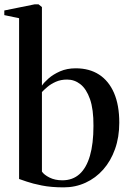

<svg xmlns="http://www.w3.org/2000/svg" viewBox="-26 -838 585 870"><path d="M-6.5 -769.5V-790.5L131.5 -818.5H148.5L164 -806V-450Q173 -464 194 -482.5Q215 -501 246.2 -514.8Q277.5 -528.5 317 -528.5Q379 -528.5 423 -500Q467 -471.5 490.8 -416.5Q514.5 -361.5 514.5 -282Q514.5 -216.5 495.2 -162.5Q476 -108.5 441.8 -69.8Q407.5 -31 361.5 -10Q315.5 11 263 11Q206 11 163.5 2.5Q121 -6 94.8 -15.2Q68.5 -24.5 60.5 -27V-755.5ZM278 -477.5Q249.5 -477.5 227 -467.5Q204.5 -457.5 189 -444.2Q173.5 -431 164 -421V-60.5Q173.5 -46 198.2 -33.5Q223 -21 256.5 -21Q303 -21 334.2 -49Q365.5 -77 381.5 -132Q397.5 -187 397.5 -267.5Q398 -342.5 381.8 -388.8Q365.5 -435 338.5 -456.2Q311.5 -477.5 278 -477.5Z"/></svg>

Font: Merriweather 120pt Medium
Style: Regular
Weight: 500
Version: Version 2.100